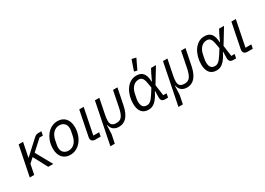

<svg xmlns="http://www.w3.org/2000/svg" viewBox="-6 -1737 3994 2895"><g transform="rotate(-30 1991.5 -290.0)"><path d="M357 0H445L286 -286L464 -448H522L536 -516H487C455 -516 434 -508 412 -488L276 -364L171 -267H167L217 -516H140L36 0H113L148 -174L227 -245Z M740 12C898 12 1006 -143 1006 -316C1006 -456 928 -528 820 -528C662 -528 554 -373 554 -200C554 -60 632 12 740 12ZM750 -57C672 -57 630 -106 630 -178C630 -193 632 -208 635 -223L650 -298C671 -403 736 -459 810 -459C888 -459 930 -410 930 -338C930 -323 928 -308 925 -293L910 -218C889 -113 824 -57 750 -57Z M1283 -68H1182L1272 -516H1195L1109 -87C1107 -77 1106 -70 1106 -63C1106 -26 1129 0 1176 0H1270Z M1586 12C1689 12 1767 -58 1803 -234L1860 -516H1783L1728 -240C1698 -92 1656 -57 1580 -57C1514 -57 1480 -85 1480 -151C1480 -185 1485 -215 1491 -247L1545 -516H1468L1324 200H1401L1431 52L1438 -102H1443C1457 -30 1507 12 1586 12Z M2332 -762 2258 -780 2195 -597 2247 -585ZM2457 -68H2399L2373 -257L2531 -516H2445L2408 -446L2354 -332H2350C2346 -472 2293 -528 2193 -528C2031 -528 1941 -351 1941 -185C1941 -58 1996 12 2099 12C2179 12 2242 -28 2320 -184H2324L2322 -74C2321 -24 2346 0 2393 0H2444ZM2112 -58C2054 -58 2020 -91 2020 -175C2020 -191 2022 -209 2025 -226L2040 -301C2060 -401 2120 -458 2192 -458C2243 -458 2271 -435 2287 -343L2302 -258L2249 -174C2189 -78 2153 -58 2112 -58Z M2771 12C2874 12 2952 -58 2988 -234L3045 -516H2968L2913 -240C2883 -92 2841 -57 2765 -57C2699 -57 2665 -85 2665 -151C2665 -185 2670 -215 2676 -247L2730 -516H2653L2509 200H2586L2616 52L2623 -102H2628C2642 -30 2692 12 2771 12Z M3642 -68H3584L3558 -257L3716 -516H3630L3593 -446L3539 -332H3535C3531 -472 3478 -528 3378 -528C3216 -528 3126 -351 3126 -185C3126 -58 3181 12 3284 12C3364 12 3427 -28 3505 -184H3509L3507 -74C3506 -24 3531 0 3578 0H3629ZM3297 -58C3239 -58 3205 -91 3205 -175C3205 -191 3207 -209 3210 -226L3225 -301C3245 -401 3305 -458 3377 -458C3428 -458 3456 -435 3472 -343L3487 -258L3434 -174C3374 -78 3338 -58 3297 -58Z M3932 -68H3831L3921 -516H3844L3758 -87C3756 -77 3755 -70 3755 -63C3755 -26 3778 0 3825 0H3919Z"/></g></svg>

Font: Braiins Sans
Style: Italic
Weight: 400
Italic angle: -11.31°
Designer: Mike Abbink, Paul van der Laan, Pieter van Rosmalen, Jiri Chlebus, Lubos Buracinsky
Foundry: Bold Monday, Sudetype
Version: Version 1.000;hotconv 1.0.109;makeotfexe 2.5.65596